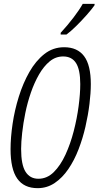

<svg xmlns="http://www.w3.org/2000/svg" viewBox="-20 -970 513 1000"><path d="M176 10Q105 10 70 -39.5Q35 -89 35 -193Q35 -253 45.5 -324.5Q56 -396 78 -466.5Q100 -537 133 -595Q166 -653 211 -688.5Q256 -724 314 -724Q383 -724 418 -677.5Q453 -631 453 -532Q453 -486 446 -428.5Q439 -371 425 -310Q411 -249 389 -192Q367 -135 336 -89.5Q305 -44 265 -17Q225 10 176 10ZM180 -39Q225 -39 260 -73.5Q295 -108 321 -164.5Q347 -221 364 -287Q381 -353 389.5 -417.5Q398 -482 398 -532Q398 -607 376 -641.5Q354 -676 309 -676Q270 -676 239 -650.5Q208 -625 183.5 -582.5Q159 -540 141 -488Q123 -436 112 -382Q101 -328 95.5 -278.5Q90 -229 90 -194Q90 -112 113 -75.5Q136 -39 180 -39ZM296 -799Q331 -837 362 -877.5Q393 -918 411 -950H473L472 -942Q458 -922 431.5 -892Q405 -862 376.5 -834Q348 -806 326 -790H296Z"/></svg>

Font: Noto Sans ExtraCondensed Light
Style: Italic
Weight: 300
Width: 2
Italic angle: -12°
Designer: Monotype Design Team
Foundry: Monotype Imaging Inc.
Version: Version 2.013; ttfautohint (v1.8.4.7-5d5b)